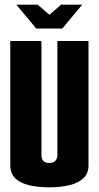

<svg xmlns="http://www.w3.org/2000/svg" viewBox="-20 -795 422 820"><path d="M50 -775H141L191 -732L241 -775H331L246 -673H135ZM190 5Q142 5 104 -4Q66 -13 45 -33.5Q24 -54 24 -89V-620H157V-131Q157 -122 160 -115Q163 -108 170.5 -103.5Q178 -99 190 -99Q203 -99 210.5 -103.5Q218 -108 221.5 -115.5Q225 -123 225 -131V-620H358V-89Q358 -54 336 -33.5Q314 -13 276 -4Q238 5 190 5Z"/></svg>

Font: Smooch Sans ExtraBold
Style: Regular
Weight: 800
Designer: Robert E. Leuschke
Foundry: Robert E. Leuschke
Version: Version 1.010